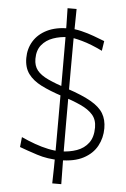

<svg xmlns="http://www.w3.org/2000/svg" viewBox="-63 -870 695 1055"><g transform="rotate(5 285.0 -342.0)"><path d="M296.9 10.3Q228 10.3 169.7 -8.8Q111.3 -27.8 72.3 -42.5L78.1 -97.7Q116.2 -80.1 153.8 -66.7Q191.4 -53.2 227.3 -45.7Q263.2 -38.1 295.9 -38.1Q345.2 -39.1 385.5 -53.5Q425.8 -67.9 449.7 -99.9Q473.6 -131.8 473.6 -185.5Q473.6 -228 450 -255.1Q426.3 -282.2 382.3 -302.2Q338.4 -322.3 276.9 -341.8Q209 -363.8 161.4 -387.9Q113.8 -412.1 88.9 -446.3Q64 -480.5 64 -532.7Q64 -584 89.1 -625.5Q114.3 -667 163.1 -691.2Q211.9 -715.3 282.7 -715.3Q316.4 -715.3 352.5 -706.5Q388.7 -697.8 422.6 -685.3Q456.5 -672.9 482.4 -662.6L474.1 -608.4Q412.1 -638.7 361.3 -652.8Q310.5 -667 283.7 -667Q239.3 -666 200.7 -652.3Q162.1 -638.7 138.2 -609.4Q114.3 -580.1 114.3 -532.7Q114.3 -494.6 134 -469.7Q153.8 -444.8 195.6 -425.5Q237.3 -406.2 303.7 -384.3Q387.7 -356.4 436 -328.6Q484.4 -300.8 504.6 -266.6Q524.9 -232.4 524.9 -185.1Q524.9 -131.8 500.7 -87.4Q476.6 -43 426.3 -16.4Q376 10.3 296.9 10.3ZM266.1 141.1Q268.6 49.8 268.8 -32.2Q269 -114.3 269 -197.3V-487.3Q269 -570.3 268.8 -652.1Q268.6 -733.9 266.1 -825.2H315.9Q314 -733.9 313.5 -652.1Q313 -570.3 313 -487.3V-197.3Q313 -114.3 313.5 -32.2Q314 49.8 315.9 141.1Z"/></g></svg>

Font: Pinar-VF
Style: Regular
Weight: 300
Designer: Amin Abedi
Version: Version 3.0